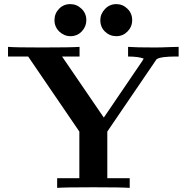

<svg xmlns="http://www.w3.org/2000/svg" viewBox="-20 -914 909 934"><path d="M19 -639V-686Q54 -683 184 -683Q326 -683 367 -686V-639H282L485 -342L672 -617Q674 -620 679 -629Q653 -639 603 -639V-686Q640 -683 735 -683Q747 -683 766 -683.5Q785 -684 810 -685Q835 -686 849 -686V-639H828Q802 -639 776 -636Q748 -632 741 -625Q739 -622 737 -619L502 -274V-47H611V0Q573 -3 434 -3Q294 -3 258 0V-47H366V-274L117 -639ZM245 -816Q245 -848 267 -871Q289 -894 322 -894Q353 -894 376.5 -871.5Q400 -849 400 -816Q400 -785 378 -761.5Q356 -738 323 -738Q292 -738 268.5 -760.5Q245 -783 245 -816ZM468 -816Q468 -846 490.5 -870Q513 -894 546 -894Q577 -894 600 -871.5Q623 -849 623 -816Q623 -784 600.5 -761Q578 -738 546 -738Q514 -738 491 -760Q468 -782 468 -816Z"/></svg>

Font: CMU Serif
Style: Bold
Weight: 700
Version: Version 0.7.0